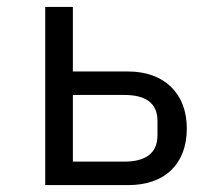

<svg xmlns="http://www.w3.org/2000/svg" viewBox="-20 -536 640 556"><path d="M111 0H352C457 0 521 -61 521 -164C521 -266 455 -329 351 -329H191V-516H111ZM191 -68V-261H340C400 -261 436 -239 436 -186V-144C436 -91 400 -68 340 -68Z"/></svg>

Font: IBM Plex Mono
Style: Regular
Weight: 400
Monospace: yes
Designer: Mike Abbink, Paul van der Laan, Pieter van Rosmalen
Foundry: Bold Monday
Version: Version 2.004